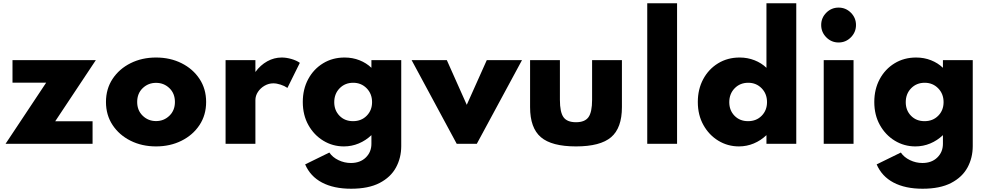

<svg xmlns="http://www.w3.org/2000/svg" viewBox="-20 -880 6057 1175"><path d="M14 0H546.5V-138H318L566.5 -512H56.5V-374H262.5Z M935 16Q1021.5 16 1091 -18.8Q1160.5 -53.5 1201 -114.8Q1241.5 -176 1241.5 -256Q1241.5 -336 1201 -397.2Q1160.5 -458.5 1091 -493.2Q1021.5 -528 935 -528Q848.5 -528 779 -493.2Q709.5 -458.5 669 -397.2Q628.5 -336 628.5 -256Q628.5 -176 669 -114.8Q709.5 -53.5 779 -18.8Q848.5 16 935 16ZM935 -139Q887 -139 853.2 -171.8Q819.5 -204.5 819.5 -256Q819.5 -308 853.2 -340.5Q887 -373 935 -373Q983 -373 1016.8 -340.5Q1050.5 -308 1050.5 -256Q1050.5 -204.5 1016.8 -171.8Q983 -139 935 -139Z M1360.5 0H1543V-267.5Q1543 -294 1558.5 -317.5Q1574 -341 1599.2 -355.5Q1624.5 -370 1652.5 -370Q1673 -370 1697 -362.2Q1721 -354.5 1739 -342L1815 -495.5Q1794.5 -510 1763.5 -519Q1732.5 -528 1704 -528Q1657.5 -528 1615.5 -504.8Q1573.5 -481.5 1543 -439.5V-512H1360.5Z M2128.5 275Q2235 275 2303 239.8Q2371 204.5 2403.2 145.2Q2435.5 86 2435.5 14V-512H2253V-465Q2222.5 -494.5 2180.2 -511.2Q2138 -528 2089 -528Q2015 -528 1957 -492.5Q1899 -457 1866 -395.5Q1833 -334 1833 -256Q1833 -176 1867.2 -114.8Q1901.5 -53.5 1958.8 -18.8Q2016 16 2084.5 16Q2132 16 2175.2 -2Q2218.5 -20 2253 -53V0Q2253 50.5 2218.5 84Q2184 117.5 2127.5 117.5Q2087.5 117.5 2051.2 100Q2015 82.5 1995.5 53.5L1847.5 126Q1879 199.5 1950.8 237.2Q2022.5 275 2128.5 275ZM2140.5 -138.5Q2090 -138.5 2057.8 -171.5Q2025.5 -204.5 2025.5 -254.5Q2025.5 -306 2058.5 -339.8Q2091.5 -373.5 2141.5 -373.5Q2190.5 -373.5 2223.8 -339.8Q2257 -306 2257 -255Q2257 -205 2224.2 -171.8Q2191.5 -138.5 2140.5 -138.5Z M2775 0H2898L3174.5 -512H2959L2836.5 -238.5L2714.5 -512H2499Z M3505 16Q3654 16 3720 -40.5Q3786 -97 3786 -224V-512H3603.5V-269Q3603.5 -193.5 3581.2 -162.8Q3559 -132 3505 -132Q3450.5 -132 3428.5 -162.8Q3406.5 -193.5 3406.5 -269V-512H3224V-224Q3224 -97 3290 -40.5Q3356 16 3505 16Z M3941 0H4123.5V-860H3941Z M4502 16Q4549.5 16 4592.8 -2Q4636 -20 4670.5 -53V0H4853V-860H4670.5V-465Q4640 -494.5 4597.5 -511.2Q4555 -528 4506.5 -528Q4432.5 -528 4374.5 -492.5Q4316.5 -457 4283.5 -395.5Q4250.5 -334 4250.5 -256Q4250.5 -176 4284.8 -114.8Q4319 -53.5 4376.2 -18.8Q4433.5 16 4502 16ZM4558 -138.5Q4507.5 -138.5 4475.2 -171.5Q4443 -204.5 4443 -254.5Q4443 -306 4476 -339.8Q4509 -373.5 4559 -373.5Q4608 -373.5 4641 -339.8Q4674 -306 4674 -255Q4674 -205 4641.5 -171.8Q4609 -138.5 4558 -138.5Z M5112 -620Q5156 -620 5187.2 -651.5Q5218.5 -683 5218.5 -727Q5218.5 -771 5187.2 -802.2Q5156 -833.5 5112 -833.5Q5068 -833.5 5036.8 -802.2Q5005.5 -771 5005.5 -727Q5005.5 -683 5036.8 -651.5Q5068 -620 5112 -620ZM5021 0H5203.5V-512H5021Z M5626 275Q5732.5 275 5800.5 239.8Q5868.5 204.5 5900.8 145.2Q5933 86 5933 14V-512H5750.5V-465Q5720 -494.5 5677.8 -511.2Q5635.5 -528 5586.5 -528Q5512.5 -528 5454.5 -492.5Q5396.5 -457 5363.5 -395.5Q5330.5 -334 5330.5 -256Q5330.5 -176 5364.8 -114.8Q5399 -53.5 5456.2 -18.8Q5513.5 16 5582 16Q5629.5 16 5672.8 -2Q5716 -20 5750.5 -53V0Q5750.5 50.5 5716 84Q5681.5 117.5 5625 117.5Q5585 117.5 5548.8 100Q5512.5 82.5 5493 53.5L5345 126Q5376.5 199.5 5448.2 237.2Q5520 275 5626 275ZM5638 -138.5Q5587.5 -138.5 5555.2 -171.5Q5523 -204.5 5523 -254.5Q5523 -306 5556 -339.8Q5589 -373.5 5639 -373.5Q5688 -373.5 5721.2 -339.8Q5754.5 -306 5754.5 -255Q5754.5 -205 5721.8 -171.8Q5689 -138.5 5638 -138.5Z"/></svg>

Font: Spartan ExtraBold
Style: Regular
Weight: 800
Designer: Matt Bailey, Mirko Velimirovic
Foundry: Matt Bailey
Version: Version 1.003; ttfautohint (v1.8.3)